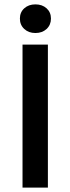

<svg xmlns="http://www.w3.org/2000/svg" viewBox="-20 -858 322 878"><path d="M83 0V-654H199V0ZM142 -707Q111 -707 91 -725.5Q71 -744 71 -773Q71 -802 91 -820Q111 -838 142 -838Q173 -838 193 -820Q213 -802 213 -773Q213 -744 193 -725.5Q173 -707 142 -707Z"/></svg>

Font: Source Sans Pro SemiBold
Style: Regular
Weight: 600
Designer: Paul D. Hunt
Foundry: Adobe Systems Incorporated
Version: Version 2.045;hotconv 1.0.109;makeotfexe 2.5.65596